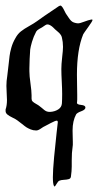

<svg xmlns="http://www.w3.org/2000/svg" viewBox="-20 -475 377 686"><path d="M202.1 -139.6Q202.1 -156.2 200.7 -183.1Q199.2 -210 199.2 -228.5Q199.2 -245.1 202.1 -270.5Q205.1 -295.9 205.1 -307.6Q205.1 -325.2 201.2 -340.8Q200.2 -345.7 197.3 -350.1Q194.3 -354.5 191.9 -356.9Q189.5 -359.4 184.1 -363.8Q178.7 -368.2 176.8 -370.1Q174.8 -372.1 171.4 -375.5Q168 -378.9 166 -380.4Q164.1 -381.8 161.1 -383.8Q158.2 -385.7 155.3 -386.7Q152.3 -387.7 148.4 -387.7Q144.5 -387.7 129.9 -377Q127.9 -376 120.1 -371.6Q112.3 -367.2 109.4 -362.3Q99.6 -343.8 94.2 -325.2Q88.9 -306.6 87.9 -297.9Q86.9 -289.1 85.9 -264.2Q85 -239.3 85 -230.5V-220.7Q85 -204.1 88.9 -176.8Q92.8 -149.4 92.8 -134.8V-122.1Q92.8 -116.2 96.7 -112.3Q100.6 -108.4 109.4 -103.5Q118.2 -98.6 120.1 -96.7Q124 -93.8 129.4 -89.4Q134.8 -85 138.2 -82Q141.6 -79.1 146.5 -77.1Q151.4 -75.2 157.2 -75.2H159.2Q175.8 -76.2 188 -84Q200.2 -91.8 201.2 -105.5Q202.1 -119.1 202.1 -139.6ZM109.4 -8.8Q98.6 -8.8 89.4 -12.7Q80.1 -16.6 74.7 -20Q69.3 -23.4 58.6 -32.2Q47.9 -41 42 -44.9Q37.1 -48.8 24.9 -54.7Q12.7 -60.5 6.3 -65.9Q0 -71.3 0 -78.1V-84Q4.9 -97.7 4.9 -118.2Q4.9 -125 3.9 -142.1Q2.9 -159.2 2.9 -168Q2.9 -185.5 5.9 -203.1Q7.8 -218.8 10.3 -240.7Q12.7 -262.7 14.2 -274.9Q15.6 -287.1 20.5 -304.7Q25.4 -322.3 35.2 -338.9Q43 -353.5 54.7 -362.8Q66.4 -372.1 84 -381.8Q101.6 -391.6 112.3 -399.4Q125 -409.2 190.4 -453.1Q194.3 -455.1 195.3 -455.1Q199.2 -455.1 203.1 -449.2Q207 -443.4 210.9 -435.1Q214.8 -426.8 217.8 -422.9Q220.7 -418.9 225.1 -412.1Q229.5 -405.3 233.9 -400.9Q238.3 -396.5 244.1 -394.5Q252.9 -391.6 258.8 -391.6Q265.6 -391.6 280.8 -397.5Q295.9 -403.3 306.6 -405.3H308.6Q310.5 -405.3 310.5 -403.3Q310.5 -399.4 294.9 -377.9Q279.3 -356.4 277.3 -352.5Q254.9 -297.9 254.9 -208Q254.9 -194.3 255.4 -169.9Q255.9 -145.5 255.9 -136.7Q255.9 -126 255.9 -119.6Q255.9 -113.3 255.4 -110.8Q254.9 -108.4 254.9 -107.4Q254.9 -101.6 270 -100.1Q285.2 -98.6 285.2 -90.8Q285.2 -83 270.5 -77.6Q255.9 -72.3 252 -66.4Q239.3 -43 239.3 -8.8Q239.3 -2.9 239.7 10.7Q240.2 24.4 240.2 31.2V43Q240.2 44.9 239.7 46.9Q239.3 48.8 239.3 50.8Q236.3 69.3 236.3 97.7V120.1Q236.3 135.7 233.4 156.2Q232.4 163.1 225.6 165Q218.8 167 208 167.5Q197.3 168 191.4 170.9Q187.5 172.9 182.1 182.1Q176.8 191.4 174.8 191.4L172.9 189.5Q168.9 182.6 168.9 158.2Q168.9 133.8 173.3 86.4Q177.7 39.1 182.1 1Q186.5 -37.1 186.5 -38.1Q186.5 -43.9 182.6 -43.9Q177.7 -43.9 161.1 -35.2Q144.5 -26.4 140.6 -24.4Q135.7 -22.5 126 -15.6Q116.2 -8.8 109.4 -8.8Z"/></svg>

Font: Isabella
Style: Medium
Weight: 500
Designer: John Stracke
Version: Version 001.202